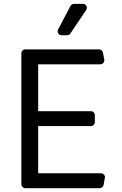

<svg xmlns="http://www.w3.org/2000/svg" viewBox="-20 -986 638 1006"><path d="M92 -21V-706.7Q92 -715.2 98 -721.2Q104 -727.3 112.6 -727.3H498.9Q506.4 -727.3 512.3 -722.5Q518.1 -717.7 519.5 -710.2L526.3 -673.7Q526.6 -672.6 526.6 -670.1Q526.6 -661.6 520.6 -655.4Q514.6 -649.1 505.7 -649.1H180V-403.4H456.3Q464.8 -403.4 470.9 -397.4Q476.9 -391.3 476.9 -382.8V-346.2Q476.9 -337.4 470.9 -331.3Q464.8 -325.3 456.3 -325.3H180V-78.1H509.2Q517.8 -78.1 523.8 -72.1Q529.8 -66.1 529.8 -57.5Q529.8 -55 529.5 -53.6L522.7 -17Q521.3 -9.6 515.6 -4.8Q509.9 0 502.5 0H112.6Q104 0 98 -6Q92 -12.1 92 -21ZM282 -822.1Q282 -813.6 288 -807.4Q294 -801.1 302.9 -801.1H331.3Q336.6 -801.1 341.3 -803.6Q345.9 -806.1 348.7 -810.4L431.5 -933.6Q435 -938.6 435 -945Q435 -953.5 429.2 -959.7Q423.3 -965.9 414.4 -965.9H367.9Q362.2 -965.9 357.2 -962.9Q352.3 -959.9 349.4 -954.9L284.4 -831.7Q282 -827.1 282 -822.1Z"/></svg>

Font: DeltaSans
Style: Regular
Weight: 400
Designer: Rasmus Andersson
Foundry: rsms
Version: Version 3.012